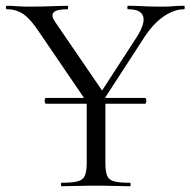

<svg xmlns="http://www.w3.org/2000/svg" viewBox="-24 -645 659 665"><path d="M135.2 -285.8Q132.2 -285.8 131.2 -290.8Q130.2 -295.8 131.2 -300.8Q132.2 -305.8 135.2 -305.8H478.4Q481.4 -305.8 482.3 -300.8Q483.2 -295.8 482.3 -290.8Q481.4 -285.8 478.4 -285.8ZM301.2 -287.6 450.6 -518.2Q479.6 -564.6 471.7 -588.8Q463.8 -613 419.2 -613Q417 -613 417 -619Q417 -625 419.2 -625Q446.4 -625 471.2 -623.5Q496 -622 535.8 -622Q560.8 -622 576.3 -623.5Q591.8 -625 613.8 -625Q615.8 -625 615.8 -619Q615.8 -613 613.8 -613Q589.8 -613 565 -601.1Q540.2 -589.2 517.4 -567.2Q494.6 -545.2 474.6 -514L318.2 -273ZM290.4 -271.6 110.4 -535.6Q81.6 -579.2 56.9 -596.1Q32.2 -613 -0.6 -613Q-3.6 -613 -3.6 -619Q-3.6 -625 -0.6 -625Q16 -625 34.8 -623.5Q53.6 -622 70.2 -622Q97.4 -622 122.6 -622.5Q147.8 -623 170.3 -624Q192.8 -625 210 -625Q212 -625 212 -619Q212 -613 210 -613Q171.4 -613 161.5 -601.8Q151.6 -590.6 168 -567.6L339.2 -317.4ZM276.4 -310 341 -319V-81Q341 -52 346.8 -37Q352.6 -22 370.8 -17Q389 -12 425.6 -12Q428.6 -12 428.6 -6Q428.6 0 425.6 0Q402 0 372.5 -1Q343 -2 308.2 -2Q274.6 -2 244 -1Q213.4 0 189.8 0Q187 0 187 -6Q187 -12 189.8 -12Q226.4 -12 245.1 -17Q263.8 -22 270.1 -37Q276.4 -52 276.4 -81Z"/></svg>

Font: Cormorant Infant Light
Style: Regular
Weight: 300
Designer: Christian Thalmann (Catharsis Fonts)
Foundry: Catharsis Fonts
Version: Version 4.001